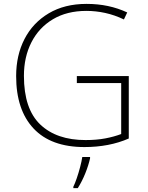

<svg xmlns="http://www.w3.org/2000/svg" viewBox="-20 -746 762 987"><path d="M375 -355H642V-34Q592 -12 534.5 -1Q477 10 414 10Q242 10 152.5 -85.5Q63 -181 63 -355Q63 -462 106 -545.5Q149 -629 230.5 -677.5Q312 -726 425 -726Q483 -726 535 -715Q587 -704 634 -682L617 -646Q569 -669 520.5 -679.5Q472 -690 424 -690Q324 -690 252 -647Q180 -604 141.5 -528.5Q103 -453 103 -356Q103 -186 187 -106Q271 -26 420 -26Q476 -26 521 -34.5Q566 -43 603 -57V-319H375ZM443 68Q435 104 418.5 145Q402 186 380 221H357V214Q365 198 374.5 170.5Q384 143 392 112.5Q400 82 403 61H443Z"/></svg>

Font: Noto Sans Thai ExtraLight
Style: Regular
Weight: 200
Designer: Monotype Design Team
Foundry: Monotype Imaging Inc.
Version: Version 2.001; ttfautohint (v1.8.4.7-5d5b)